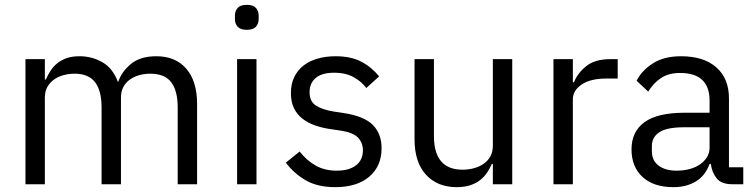

<svg xmlns="http://www.w3.org/2000/svg" viewBox="-20 -760 3115 792"><path d="M85 0V-516H165V-432H169Q178 -452 189.5 -469.5Q201 -487 217.5 -500Q234 -513 256 -520.5Q278 -528 308 -528Q359 -528 402 -503.5Q445 -479 466 -423H468Q482 -465 520.5 -496.5Q559 -528 625 -528Q704 -528 748.5 -476.5Q793 -425 793 -331V0H713V-317Q713 -386 686 -421Q659 -456 600 -456Q576 -456 554.5 -450Q533 -444 516 -432Q499 -420 489 -401.5Q479 -383 479 -358V0H399V-317Q399 -386 372 -421Q345 -456 288 -456Q264 -456 242 -450Q220 -444 203 -432Q186 -420 175.5 -401.5Q165 -383 165 -358V0Z M998 -637Q972 -637 960.5 -649.5Q949 -662 949 -682V-695Q949 -715 960.5 -727.5Q972 -740 998 -740Q1024 -740 1035.5 -727.5Q1047 -715 1047 -695V-682Q1047 -662 1035.5 -649.5Q1024 -637 998 -637ZM958 -516H1038V0H958Z M1363 12Q1291 12 1242.5 -15.5Q1194 -43 1159 -89L1216 -135Q1246 -97 1283 -76.5Q1320 -56 1369 -56Q1420 -56 1448.5 -78Q1477 -100 1477 -140Q1477 -170 1457.5 -191.5Q1438 -213 1387 -221L1346 -227Q1310 -232 1280 -242.5Q1250 -253 1227.5 -270.5Q1205 -288 1192.5 -314Q1180 -340 1180 -376Q1180 -414 1194 -442.5Q1208 -471 1232.5 -490Q1257 -509 1291 -518.5Q1325 -528 1364 -528Q1427 -528 1469.5 -506Q1512 -484 1544 -445L1491 -397Q1474 -421 1441 -440.5Q1408 -460 1358 -460Q1308 -460 1282.5 -438.5Q1257 -417 1257 -380Q1257 -342 1282.5 -325Q1308 -308 1356 -300L1396 -294Q1482 -281 1518 -244.5Q1554 -208 1554 -149Q1554 -74 1503 -31Q1452 12 1363 12Z M2013 -84H2009Q2001 -66 1989.5 -48.5Q1978 -31 1961 -17.5Q1944 -4 1920 4Q1896 12 1864 12Q1784 12 1737 -39.5Q1690 -91 1690 -185V-516H1770V-199Q1770 -60 1888 -60Q1912 -60 1934.5 -66Q1957 -72 1974.5 -84Q1992 -96 2002.5 -114.5Q2013 -133 2013 -159V-516H2093V0H2013Z M2263 0V-516H2343V-421H2348Q2362 -458 2398 -487Q2434 -516 2497 -516H2528V-436H2481Q2416 -436 2379.5 -411.5Q2343 -387 2343 -350V0Z M3001 0Q2956 0 2936.5 -24Q2917 -48 2912 -84H2907Q2890 -36 2851 -12Q2812 12 2758 12Q2676 12 2630.5 -30Q2585 -72 2585 -144Q2585 -217 2638.5 -256Q2692 -295 2805 -295H2907V-346Q2907 -401 2877 -430Q2847 -459 2785 -459Q2738 -459 2706.5 -438Q2675 -417 2654 -382L2606 -427Q2627 -469 2673 -498.5Q2719 -528 2789 -528Q2883 -528 2935 -482Q2987 -436 2987 -354V-70H3046V0ZM2771 -56Q2801 -56 2826 -63Q2851 -70 2869 -83Q2887 -96 2897 -113Q2907 -130 2907 -150V-235H2801Q2732 -235 2700.5 -215Q2669 -195 2669 -157V-136Q2669 -98 2696.5 -77Q2724 -56 2771 -56Z"/></svg>

Font: IBM Plex Sans KR
Style: Regular
Weight: 400
Designer: Mike Abbink; Paul van der Laan; Pieter van Rosmalen; Wujin Sim; Chorong Kim; Dohee Lee;
Foundry: Sandoll Inc.
Version: Version 1.000